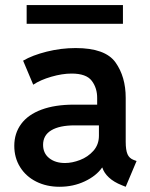

<svg xmlns="http://www.w3.org/2000/svg" viewBox="-20 -714 579 742"><path d="M35.2 -150.4Q35.2 -198.7 61.8 -234.9Q88.4 -271 140.4 -290.3Q192.4 -309.6 265.6 -309.6H355.5V-334Q356 -373.5 334.7 -401.6Q313.5 -429.7 256.8 -429.7Q220.7 -429.7 178.5 -417.5Q136.2 -405.3 108.4 -386.7L69.3 -479.5Q105 -500.5 160.4 -514.4Q215.8 -528.3 272.5 -528.3Q386.7 -528.3 426.3 -472.9Q465.8 -417.5 465.8 -335.9V-166Q465.8 -134.3 472.7 -118.2Q479.5 -102.1 497.1 -95.7L507.8 -91.8L465.8 7.8L451.2 2Q419.9 -10.3 400.9 -28.1Q381.8 -45.9 375.5 -66.4H374.5Q352.1 -34.2 307.6 -13.2Q263.2 7.8 210 7.8Q159.7 7.8 119.9 -12.2Q80.1 -32.2 57.6 -68.4Q35.2 -104.5 35.2 -150.4ZM231.4 -84Q258.8 -84 289.3 -95.7Q319.8 -107.4 341.1 -131.3Q362.3 -155.3 362.3 -189.5V-229.5H268.6Q210 -229.5 178.2 -210.4Q146.5 -191.4 146.5 -154.3Q146.5 -121.6 170.2 -102.8Q193.8 -84 231.4 -84ZM83 -694.3H455.1V-622.1H83Z"/></svg>

Font: Reddit Sans Vanilla SemiBold
Style: Regular
Weight: 600
Designer: Stephen Hutchings
Foundry: Reddit
Version: Version 1.013